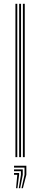

<svg xmlns="http://www.w3.org/2000/svg" viewBox="-20 -820 210 1002"><path d="M99.5 0V-800H109.2V0ZM60.5 0V-800H70.2V0ZM80 0V-800H89.8V0ZM92.2 162.2 108 92.2V54.5H53.2V45H117.5V92.2L99.5 162.2ZM63.8 162.2 70.2 92.2H53.2V82.8H79.8V92.2L71 162.2ZM78 162.2 89.2 92.2V73.5H53.2V64H98.8V92.2L85.2 162.2Z"/></svg>

Font: Big Shoulders Inline Text Thin ExtraLight
Style: Regular
Weight: 250
Version: Version 2.002